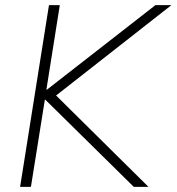

<svg xmlns="http://www.w3.org/2000/svg" viewBox="-20 -725 685 745"><path d="M58 0 170 -705H212L160 -377H162L583 -705H645L178 -339L183 -369L556 0H499L156 -338H154L100 0Z"/></svg>

Font: Nunito Sans 12pt ExtraLight
Style: Italic
Weight: 200
Italic angle: -9°
Designer: Vernon Adams
Foundry: Vernon Adams
Version: Version 3.101;gftools[0.9.27]